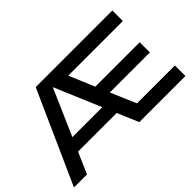

<svg xmlns="http://www.w3.org/2000/svg" viewBox="-111 -1110 1469 1469"><g transform="rotate(-45 624.0 -375.0)"><path d="M718 -320 806 -114H1216V0H717L411 -721H466L151 0H10L346 -750H1175V-636H584L671 -430H1151V-320ZM173 -172V-281H679V-172Z"/></g></svg>

Font: Unbounded
Style: Regular
Weight: 400
Designer: Luke Prowse, Jean-Baptiste Morizot, Fátima Lázaro, Florian Runge
Foundry: NaN
Version: Version 1.701;gftools[0.9.28.dev5+ged2979d]